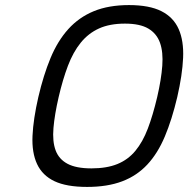

<svg xmlns="http://www.w3.org/2000/svg" viewBox="-20 -726 741 756"><path d="M340 -63Q400 -63 442 -80Q484 -97 513 -132Q542 -167 562 -219.5Q582 -272 599 -344Q615 -413 619 -467Q623 -521 610 -557.5Q597 -594 564 -613.5Q531 -633 472 -633Q412 -633 370 -614Q328 -595 298 -558Q268 -521 247.5 -467Q227 -413 211 -344Q195 -275 190.5 -222Q186 -169 199 -134Q212 -99 246 -81Q280 -63 340 -63ZM323 10Q242 10 194.5 -12.5Q147 -35 126 -80Q105 -125 108 -191Q111 -257 131 -344Q151 -430 179 -497.5Q207 -565 249 -611.5Q291 -658 349.5 -682Q408 -706 488 -706Q568 -706 615.5 -682Q663 -658 683.5 -611.5Q704 -565 701 -498Q698 -431 678 -344Q657 -255 629 -188.5Q601 -122 560 -78Q519 -34 461 -12Q403 10 323 10Z"/></svg>

Font: Panefresco 400wt
Style: Italic
Weight: 400
Foundry: Campivisivi & Chank Co
Version: Version 1.001